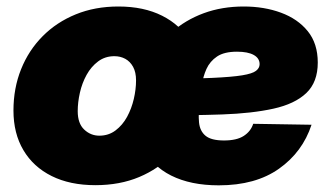

<svg xmlns="http://www.w3.org/2000/svg" viewBox="-20 -553 1005 585"><path d="M270.5 11.2Q193.4 11.2 137.5 -16.6Q81.5 -44.4 51.3 -95.5Q21 -146.5 21 -216.3Q21 -284.2 44.2 -342Q67.4 -399.9 109.9 -442.6Q152.3 -485.4 210.9 -509.3Q269.5 -533.2 340.8 -533.2Q418 -533.2 473.9 -505.1Q529.8 -477.1 559.8 -426Q589.8 -375 589.8 -305.2Q589.8 -240.7 568.1 -183.6Q546.4 -126.5 504.9 -82.5Q463.4 -38.6 404.3 -13.7Q345.2 11.2 270.5 11.2ZM282.7 -139.6Q311 -139.6 332.3 -155.8Q353.5 -171.9 367.2 -197Q380.9 -222.2 387.7 -251.5Q394.5 -280.8 394.5 -308.1Q394.5 -333 385.5 -349.4Q376.5 -365.7 361.6 -373.8Q346.7 -381.8 328.6 -381.8Q300.3 -381.8 279.1 -366Q257.8 -350.1 243.9 -325Q230 -299.8 223.4 -270.5Q216.8 -241.2 216.8 -214.4Q216.8 -176.8 236.6 -158.2Q256.3 -139.6 282.7 -139.6ZM646.5 11.7Q561 11.7 501.5 -18.1Q441.9 -47.9 414.6 -105.7Q387.2 -163.6 398.4 -248Q406.7 -312 433.3 -364.3Q460 -416.5 502.4 -454.3Q544.9 -492.2 600.6 -512.7Q656.2 -533.2 722.7 -533.2Q784.7 -533.2 835.9 -514.4Q887.2 -495.6 917.7 -458Q948.2 -420.4 948.2 -362.3Q948.2 -302.7 913.3 -269.5Q878.4 -236.3 813.2 -221.9Q748 -207.5 657 -204.3Q565.9 -201.2 453.1 -201.2L471.2 -313Q567.9 -313 627.2 -315.7Q686.5 -318.4 717.8 -323.5Q749 -328.6 760 -337.2Q771 -345.7 771 -357.4Q771 -375.5 753.2 -385.5Q735.4 -395.5 702.1 -395.5Q663.1 -395.5 641.4 -380.9Q619.6 -366.2 609.1 -343Q598.6 -319.8 595 -293Q591.3 -266.1 587.9 -241.7Q584 -206.5 586.4 -180.2Q588.9 -153.8 606.2 -139.4Q623.5 -125 662.6 -125Q701.2 -125 722.7 -138.9Q744.1 -152.8 751.5 -175.8L929.2 -172.9Q901.9 -89.8 830.3 -39.1Q758.8 11.7 646.5 11.7Z"/></svg>

Font: Inter 28pt Black
Style: Italic
Weight: 900
Italic angle: -9.3988°
Designer: Rasmus Andersson
Foundry: rsms
Version: Version 4.001;git-66647c0bb